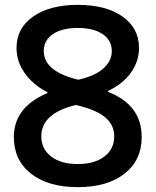

<svg xmlns="http://www.w3.org/2000/svg" viewBox="-20 -760 640 790"><path d="M300 10Q178 10 107.5 -45.5Q37 -101 37 -196Q37 -319 175 -377V-381Q117 -410 82.5 -458Q48 -506 48 -563Q48 -644 116.5 -692Q185 -740 300 -740Q416 -740 484 -692Q552 -644 552 -563Q552 -508 519 -461.5Q486 -415 425 -386V-382Q563 -328 563 -196Q563 -101 492.5 -45.5Q422 10 300 10ZM300 -85Q369 -85 409.5 -116Q450 -147 450 -199Q450 -246 412.5 -277.5Q375 -309 292 -328Q150 -294 150 -199Q150 -147 190.5 -116Q231 -85 300 -85ZM302 -432Q370 -447 405 -478Q440 -509 440 -550Q440 -594 402.5 -619.5Q365 -645 300 -645Q235 -645 197.5 -619.5Q160 -594 160 -550Q160 -466 302 -432Z"/></svg>

Font: M PLUS Code Latin 60 Medium
Style: Regular
Weight: 500
Width: 7
Monospace: yes
Designer: Coji Morishita
Foundry: UNDERFOREST DESIGN
Version: Version 1.005; ttfautohint (v1.8.3)